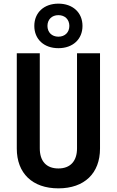

<svg xmlns="http://www.w3.org/2000/svg" viewBox="-20 -1022 640 1052"><path d="M300 -758C379 -758 432 -807 432 -880C432 -953 379 -1002 300 -1002C221 -1002 168 -953 168 -880C168 -807 221 -758 300 -758ZM300 -821C264 -821 240 -845 240 -880C240 -915 264 -939 300 -939C336 -939 360 -915 360 -880C360 -845 336 -821 300 -821ZM300 10C443 10 528 -73 528 -208V-730H402V-209C402 -140 366 -99 300 -99C233 -99 198 -140 198 -209V-730H72V-208C72 -73 157 10 300 10Z"/></svg>

Font: JetBrains Mono
Style: Bold
Weight: 558
Monospace: yes
Designer: Philipp Nurullin, Konstantin Bulenkov
Foundry: JetBrains
Version: Version 2.305